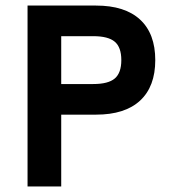

<svg xmlns="http://www.w3.org/2000/svg" viewBox="-20 -670 620 690"><path d="M79 0V-650H325Q429 -650 483.5 -599.5Q538 -549 538 -454Q538 -359 483.5 -308.5Q429 -258 325 -258H200V0ZM200 -368H315Q369 -368 392.5 -388Q416 -408 416 -454Q416 -500 392.5 -520Q369 -540 315 -540H200Z"/></svg>

Font: Sometype Mono
Style: Bold
Weight: 700
Monospace: yes
Designer: Ryoichi Tsunekawa
Foundry: Dharma Type
Version: Version 1.000; ttfautohint (v1.8.3)